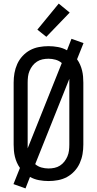

<svg xmlns="http://www.w3.org/2000/svg" viewBox="-20 -1000 540 1069"><path d="M122 49 55 25 91 -65Q81 -79 74 -95Q67 -111 63 -127.5Q59 -144 57.5 -161Q56 -178 56 -195V-540Q56 -567 60.5 -593Q65 -619 76 -643.5Q87 -668 105.5 -688Q124 -708 147 -720.5Q170 -733 196.5 -738Q223 -743 250 -743Q277 -743 303.5 -738Q330 -733 353 -720L378 -784L445 -760L409 -670Q419 -656 426 -640Q433 -624 437 -607.5Q441 -591 442.5 -574Q444 -557 444 -540V-195Q444 -168 439.5 -142Q435 -116 424 -91.5Q413 -67 394.5 -47Q376 -27 353 -14.5Q330 -2 303.5 3Q277 8 250 8Q223 8 196.5 3Q170 -2 147 -15ZM134 -174 324 -649Q309 -662 289.5 -667.5Q270 -673 250 -673Q233 -673 216.5 -669.5Q200 -666 186 -657Q172 -648 161.5 -634.5Q151 -621 144.5 -605.5Q138 -590 136 -573.5Q134 -557 134 -540ZM250 -62Q267 -62 283.5 -65.5Q300 -69 314 -78Q328 -87 338.5 -100.5Q349 -114 355.5 -129.5Q362 -145 364 -161.5Q366 -178 366 -195V-561L176 -86Q191 -73 210.5 -67.5Q230 -62 250 -62ZM238 -795 188 -835 307 -980 368 -930Z"/></svg>

Font: Iosevka Curly
Style: Regular
Weight: 400
Monospace: yes
Designer: Belleve Invis
Foundry: Belleve Invis
Version: Version 22.1.2; ttfautohint (v1.8.4)